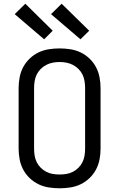

<svg xmlns="http://www.w3.org/2000/svg" viewBox="-20 -1003 640 1031"><path d="M300 8Q271 8 242 3.5Q213 -1 187 -13.5Q161 -26 139.5 -46.5Q118 -67 104.5 -92.5Q91 -118 85.5 -147Q80 -176 80 -205V-530Q80 -559 85.5 -588Q91 -617 104.5 -642.5Q118 -668 139.5 -688.5Q161 -709 187 -721.5Q213 -734 242 -738.5Q271 -743 300 -743Q329 -743 358 -738.5Q387 -734 413 -721.5Q439 -709 460.5 -688.5Q482 -668 495.5 -642.5Q509 -617 514.5 -588Q520 -559 520 -530V-205Q520 -176 514.5 -147Q509 -118 495.5 -92.5Q482 -67 460.5 -46.5Q439 -26 413 -13.5Q387 -1 358 3.5Q329 8 300 8ZM300 -66Q319 -66 337 -69Q355 -72 371.5 -80.5Q388 -89 401.5 -102.5Q415 -116 423 -132.5Q431 -149 434 -167.5Q437 -186 437 -205V-530Q437 -549 434 -567.5Q431 -586 423 -602.5Q415 -619 401.5 -632.5Q388 -646 371.5 -654.5Q355 -663 337 -666.5Q319 -670 300 -670Q281 -670 263 -666.5Q245 -663 228.5 -654.5Q212 -646 198.5 -632.5Q185 -619 177 -602.5Q169 -586 166 -567.5Q163 -549 163 -530V-205Q163 -186 166 -167.5Q169 -149 177 -132.5Q185 -116 198.5 -102.5Q212 -89 228.5 -80.5Q245 -72 263 -69Q281 -66 300 -66ZM412 -792 254 -927 311 -983 459 -838ZM217 -792 59 -927 116 -983 263 -838Z"/></svg>

Font: Iosevka Aile
Style: Regular
Weight: 400
Designer: Belleve Invis
Foundry: Belleve Invis
Version: Version 28.0.1; ttfautohint (v1.8.4)